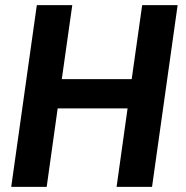

<svg xmlns="http://www.w3.org/2000/svg" viewBox="-20 -731 726 751"><path d="M536.1 -710.9H674.8L574.7 0H436L479 -307.1H205.6L162.6 0H23.9L124 -710.9H262.7L221.7 -421.4H495.1Z"/></svg>

Font: Robert Sans ExtraBold
Style: Italic
Weight: 800
Italic angle: -8°
Designer: Christian Robertson (extended by Adam Twardoch)
Foundry: Google
Version: Version 12.135;April 2, 2019;FontCreator 11.5.0.2425 64-bit;